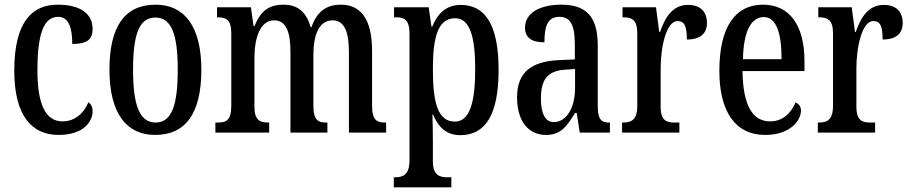

<svg xmlns="http://www.w3.org/2000/svg" viewBox="-20 -567 3892 821"><path d="M231 10C338 10 376 -48 376 -91C376 -110 369 -122 358 -130C340 -86 303 -48 247 -48C173 -48 140 -125 140 -266C140 -444 176 -495 229 -495C276 -495 289 -443 289 -379C354 -379 376 -399 376 -444C376 -507 325 -547 227 -547C122 -547 41 -480 41 -265C41 -68 119 10 231 10Z M643 10C773 10 841 -81 841 -269C841 -456 767 -547 646 -547C515 -547 448 -456 448 -269C448 -81 522 10 643 10ZM645 -43C575 -43 549 -121 549 -269C549 -417 574 -492 644 -492C715 -492 740 -417 740 -269C740 -121 716 -43 645 -43Z M901 0H1131V-43H1129C1093 -43 1068 -51 1068 -110V-319C1068 -404 1092 -480 1152 -480C1204 -480 1222 -430 1222 -344V0H1380V-43H1376C1341 -43 1320 -52 1320 -115V-332C1320 -411 1341 -480 1402 -480C1453 -480 1472 -430 1472 -344V0H1631V-43H1628C1592 -43 1571 -52 1571 -115V-350C1571 -487 1521 -547 1438 -547C1379 -547 1336 -521 1312 -451H1308C1289 -522 1246 -547 1193 -547C1131 -547 1094 -521 1069 -456H1064L1053 -536H908V-493H910C945 -493 969 -484 969 -425V-115C969 -52 947 -43 911 -43H901Z M1664 234H1910V191H1891C1862 191 1831 183 1831 124V37C1831 -8 1830 -47 1829 -77H1832C1854 -23 1890 11 1948 11C2055 11 2112 -75 2112 -268C2112 -461 2055 -546 1950 -546C1887 -546 1851 -508 1828 -453H1825L1813 -536H1665V-493H1674C1707 -493 1731 -484 1731 -424V120C1731 182 1700 191 1671 191H1664ZM1925 -47C1852 -47 1831 -128 1831 -271C1831 -407 1852 -489 1926 -489C1988 -489 2012 -413 2012 -272C2012 -128 1988 -47 1925 -47Z M2314 10C2380 10 2404 -28 2439 -84H2446L2459 0H2588V-43H2585C2549 -43 2536 -59 2536 -115V-373C2536 -500 2483 -547 2380 -547C2288 -547 2225 -511 2225 -449C2225 -407 2252 -386 2308 -386C2308 -452 2320 -495 2372 -495C2426 -495 2438 -448 2438 -373V-313L2372 -310C2251 -305 2191 -257 2191 -151C2191 -41 2246 10 2314 10ZM2348 -45C2310 -45 2293 -84 2293 -145C2293 -223 2318 -264 2396 -269L2439 -272V-191C2439 -107 2403 -45 2348 -45Z M2640 0H2885V-43H2864C2831 -43 2805 -51 2805 -110V-276C2805 -368 2830 -477 2877 -477C2908 -477 2917 -453 2917 -398C2975 -398 3003 -424 3003 -469C3003 -515 2977 -546 2922 -546C2857 -546 2825 -495 2802 -430H2799L2785 -536H2642V-493H2645C2680 -493 2705 -484 2705 -425V-115C2705 -52 2678 -43 2643 -43H2640Z M3252 10C3358 10 3405 -51 3405 -94C3405 -113 3394 -124 3382 -129C3363 -85 3329 -48 3273 -48C3198 -48 3157 -116 3155 -263H3420V-305C3420 -463 3353 -547 3243 -547C3124 -547 3056 -452 3056 -264C3056 -90 3124 10 3252 10ZM3322 -314H3157C3159 -429 3190 -494 3246 -494C3301 -494 3322 -422 3322 -314Z M3477 0H3722V-43H3701C3668 -43 3642 -51 3642 -110V-276C3642 -368 3667 -477 3714 -477C3745 -477 3754 -453 3754 -398C3812 -398 3840 -424 3840 -469C3840 -515 3814 -546 3759 -546C3694 -546 3662 -495 3639 -430H3636L3622 -536H3479V-493H3482C3517 -493 3542 -484 3542 -425V-115C3542 -52 3515 -43 3480 -43H3477Z"/></svg>

Font: Noto Serif Tamil ExtraCondensed Medium
Style: Italic
Weight: 500
Width: 2
Italic angle: -12°
Designer: Indian Type Foundry, Tom Grace, and the Monotype Design Team
Foundry: Monotype Imaging Inc.
Version: Version 2.003